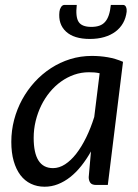

<svg xmlns="http://www.w3.org/2000/svg" viewBox="-20 -736 551 764"><path d="M25 0ZM409 0H363Q345.5 0 339.2 -9Q333 -18 333 -31L342 -133.5Q324 -101.5 303.2 -75.5Q282.5 -49.5 259.2 -31.2Q236 -13 210.5 -3Q185 7 157.5 7Q127.5 7 103 -4.8Q78.5 -16.5 61.2 -39.2Q44 -62 34.5 -95.2Q25 -128.5 25 -171.5Q25 -216.5 36.2 -259.2Q47.5 -302 68.2 -340Q89 -378 118 -409.8Q147 -441.5 182.8 -464.8Q218.5 -488 259.5 -500.8Q300.5 -513.5 345.5 -513.5Q378 -513.5 408.8 -508.2Q439.5 -503 469.5 -490ZM191 -67Q215.5 -67 239 -82.2Q262.5 -97.5 283.5 -124.5Q304.5 -151.5 322.8 -188.8Q341 -226 355 -270.5L376.5 -444.5Q365.5 -447 354.8 -447.8Q344 -448.5 333.5 -448.5Q303.5 -448.5 275.5 -438.8Q247.5 -429 223 -411.5Q198.5 -394 178.5 -369.8Q158.5 -345.5 144.2 -316.5Q130 -287.5 122 -254.8Q114 -222 114 -187.5Q114 -67 191 -67ZM343.5 -629Q362 -629 375.5 -633.8Q389 -638.5 398.2 -649Q407.5 -659.5 413 -676Q418.5 -692.5 421 -716.5H469Q478 -716.5 481.5 -708Q485 -699.5 484 -689.5Q481 -664.5 469.8 -644.5Q458.5 -624.5 439.5 -610.2Q420.5 -596 394.8 -588.5Q369 -581 337.5 -581Q274.5 -581 242.8 -610.2Q211 -639.5 216.5 -689.5Q217.5 -699.5 223 -708Q228.5 -716.5 237 -716.5H285.5Q280 -669 292.8 -649Q305.5 -629 343.5 -629Z"/></svg>

Font: Lato
Style: Italic
Weight: 400
Italic angle: -7°
Designer: Lukasz Dziedzic
Foundry: tyPoland Lukasz Dziedzic
Version: Version 2.007; 2014-02-27